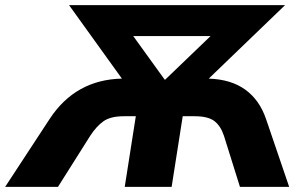

<svg xmlns="http://www.w3.org/2000/svg" viewBox="-68 -725 1181 745"><path d="M-48 0 125 -264Q225 -416 405 -420L200 -705H1038L742 -420Q829 -417 884 -377Q939 -337 964 -264L1054 0H863L801 -198Q788 -237 763.5 -255.5Q739 -274 687 -274H641L598 0H416L459 -274H413Q361 -274 333.5 -254.5Q306 -235 282 -198L157 0ZM571 -416H573L749 -585H449Z"/></svg>

Font: Mulish Black
Style: Italic
Weight: 900
Italic angle: -9°
Designer: Vernon Adams
Foundry: Vernon Adams
Version: Version 3.603; ttfautohint (v1.8.3)